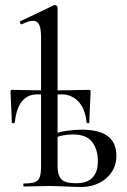

<svg xmlns="http://www.w3.org/2000/svg" viewBox="-20 -745 508 767"><path d="M303 2Q288 2 265.5 1Q243 0 220 -1Q197 -2 178 -2Q150 -2 123.5 -1Q97 0 75 0Q73 0 73 -6Q73 -12 75 -12Q104 -12 118.5 -17Q133 -22 138.5 -37Q144 -52 144 -81V-595Q144 -631 136.5 -646.5Q129 -662 111 -662Q96 -662 67 -648Q63 -647 60.5 -653Q58 -659 61 -660L195 -724Q197 -725 199 -725Q203 -725 206.5 -722Q210 -719 210 -715V-81Q210 -46 224.5 -29.5Q239 -13 284 -13Q328 -13 349.5 -35.5Q371 -58 371 -101Q371 -148 348 -178Q325 -208 271 -208Q252 -208 231 -204Q210 -200 187 -189L182 -204Q214 -218 246 -222.5Q278 -227 307 -227Q445 -227 445 -123Q445 -68 404.5 -33Q364 2 303 2ZM27 -255Q27 -275 25 -311Q23 -347 22 -377Q22 -383 23 -384.5Q24 -386 30 -386Q48 -386 88.5 -385Q129 -384 195 -384Q226 -384 253 -384.5Q280 -385 301 -385.5Q322 -386 334 -386Q340 -386 341 -384.5Q342 -383 342 -377Q341 -347 339 -311Q337 -275 337 -255Q337 -253 331.5 -253Q326 -253 326 -255Q320 -312 292.5 -340Q265 -368 228 -368H129Q90 -368 67.5 -340Q45 -312 39 -255Q38 -253 32.5 -253Q27 -253 27 -255Z"/></svg>

Font: Cormorant Medium
Style: Regular
Weight: 500
Designer: Christian Thalmann (Catharsis Fonts)
Foundry: Catharsis Fonts
Version: Version 4.000